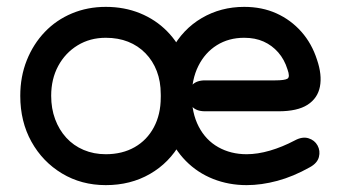

<svg xmlns="http://www.w3.org/2000/svg" viewBox="-20 -528 997 559"><path d="M577 -294Q552 -294 539.5 -280.5Q527 -267 527 -249Q527 -231 539.5 -217.5Q552 -204 577 -204Q600 -204 621.5 -204Q643 -204 667 -204Q691 -204 721 -204Q751 -204 791 -204Q846 -204 875.5 -223Q905 -242 911.5 -276Q918 -310 903 -354Q888 -401 857.5 -435.5Q827 -470 785 -489Q743 -508 691 -508Q623 -508 567.5 -475.5Q512 -443 480 -383.5Q448 -324 448 -244Q448 -195 428 -157.5Q408 -120 372 -99.5Q336 -79 288 -79Q253 -79 223.5 -91.5Q194 -104 173 -127Q152 -150 140.5 -181Q129 -212 129 -249Q129 -298 149.5 -336Q170 -374 206 -396Q242 -418 288 -418Q324 -418 353 -406.5Q382 -395 403.5 -373Q425 -351 436.5 -321Q448 -291 448 -254Q448 -192 467.5 -143Q487 -94 521 -59.5Q555 -25 600.5 -7Q646 11 698 11Q741 11 787.5 -1.5Q834 -14 882 -41Q904 -53 908.5 -71Q913 -89 904.5 -104.5Q896 -120 878 -125.5Q860 -131 838 -119Q802 -100 766 -89.5Q730 -79 698 -79Q652 -79 615.5 -99.5Q579 -120 558.5 -159.5Q538 -199 538 -254Q538 -310 519 -356.5Q500 -403 466.5 -437Q433 -471 387.5 -489.5Q342 -508 288 -508Q235 -508 189.5 -489Q144 -470 110.5 -435Q77 -400 58 -352.5Q39 -305 39 -249Q39 -174 71.5 -115.5Q104 -57 160.5 -23Q217 11 288 11Q360 11 416.5 -21.5Q473 -54 505.5 -112Q538 -170 538 -244Q538 -297 557.5 -336Q577 -375 611.5 -396.5Q646 -418 691 -418Q723 -418 747.5 -407Q772 -396 790 -375.5Q808 -355 817 -326Q825 -304 817 -299Q809 -294 781 -294Q745 -294 710 -294Q675 -294 642 -294Q609 -294 577 -294Z"/></svg>

Font: Tilt Neon
Style: Regular
Weight: 400
Designer: Andy Clymer
Foundry: Andy Clymer
Version: Version 1.000